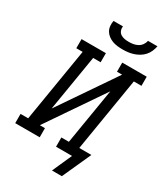

<svg xmlns="http://www.w3.org/2000/svg" viewBox="-273 -1065 1155 1332"><g transform="rotate(30 304.5 -399.0)"><path d="M379 -815Q358 -815 336.5 -817.5Q315 -820 296.5 -827Q278 -834 262 -846Q246 -858 236 -875Q226 -892 224 -913Q222 -934 226 -955H302Q299 -937 305 -921.5Q311 -906 324.5 -897Q338 -888 355 -885Q372 -882 390 -882Q408 -882 426 -885Q444 -888 460.5 -897Q477 -906 488 -921.5Q499 -937 502 -955H578Q574 -934 565 -913Q556 -892 541 -875Q526 -858 506 -846Q486 -834 464.5 -827Q443 -820 421.5 -817.5Q400 -815 379 -815ZM375 157 445 0H317V-74H377L451 -521L145 -73H186V0H-10V-74H51L148 -662H97V-735H292V-662H232L158 -214L464 -662H423V-735H619V-662H558L461 -73H558L454 157Z"/></g></svg>

Font: Iosevka HT Extended
Style: Italic
Weight: 400
Width: 7
Italic angle: -9°
Monospace: yes
Designer: Belleve Invis
Foundry: Belleve Invis
Version: Version 32.3.0; ttfautohint (v1.8.4)